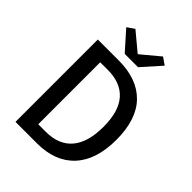

<svg xmlns="http://www.w3.org/2000/svg" viewBox="-240 -963 1080 1080"><g transform="rotate(45 300.0 -423.5)"><path d="M83 0V-655H249Q397 -655 476.5 -573Q556 -491 556 -330Q556 -170 477 -85Q398 0 254 0ZM183 -81H243Q346 -81 399.5 -144Q453 -207 453 -330Q453 -453 399.5 -513.5Q346 -574 243 -574H183ZM247 -705 147 -817 190 -847 298 -757H302L410 -847L453 -817L353 -705Z"/></g></svg>

Font: Source Code Pro Medium
Style: Regular
Weight: 500
Monospace: yes
Designer: Paul D. Hunt, Teo Tuominen
Foundry: Adobe Systems Incorporated
Version: Version 2.030;PS 1.000;hotconv 16.6.51;makeotf.lib2.5.65220